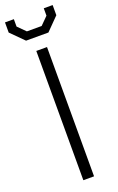

<svg xmlns="http://www.w3.org/2000/svg" viewBox="-180 -934 598 977"><g transform="rotate(-20 119.0 -445.5)"><path d="M90 -700H148V0H90ZM-10 -836V-891H38V-851L79 -810H159L200 -851V-891H248V-836L180 -767H59Z"/></g></svg>

Font: Chakra Petch Light
Style: Regular
Weight: 300
Designer: Katatrad Aksorn Co.,Ltd.
Foundry: Cadson Demak Co.,Ltd.
Version: Version 1.000; ttfautohint (v1.6)